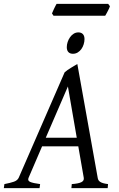

<svg xmlns="http://www.w3.org/2000/svg" viewBox="-37 -975 617 995"><path d="M181.2 -216.8 111.3 -54.2Q104.5 -39.1 118.9 -32.5Q133.3 -25.9 170.9 -21L168 0H-17.1L-14.2 -21Q16.6 -26.9 35.2 -33.4Q53.7 -40 60.1 -54.2L297.9 -600.1Q304.2 -606 313 -612.1Q321.8 -618.2 331.1 -623.8Q340.3 -629.4 348.9 -634.5Q357.4 -639.6 363.8 -643.1L469.2 -54.2Q470.2 -47.4 472.9 -42.2Q475.6 -37.1 481.4 -33Q487.3 -28.8 497.3 -25.9Q507.3 -22.9 522.9 -21L521 0H333L335 -21Q369.6 -23.4 384.8 -31Q399.9 -38.6 397 -54.2L368.7 -216.8ZM360.8 -261.2 314.9 -526.9 200.2 -261.2ZM400.9 -772.5Q400.9 -758.8 396.7 -745.4Q392.6 -731.9 384.8 -720.9Q377 -710 365.7 -703.1Q354.5 -696.3 340.8 -696.3Q325.7 -696.3 317.4 -705.1Q309.1 -713.9 309.1 -730.5Q309.1 -743.7 313.5 -757.1Q317.9 -770.5 325.7 -781.7Q333.5 -793 344.5 -800Q355.5 -807.1 369.1 -807.1Q384.3 -807.1 392.6 -798.1Q400.9 -789.1 400.9 -772.5ZM532.7 -942.9Q531.2 -937.5 528.1 -930.7Q524.9 -923.8 521.2 -917Q517.6 -910.2 514.2 -903.8Q510.7 -897.5 508.3 -893.6H240.2L232.4 -905.3Q234.4 -910.2 237.3 -916.7Q240.2 -923.3 243.4 -930.2Q246.6 -937 250 -943.6Q253.4 -950.2 256.3 -955.1H523.4Z"/></svg>

Font: Gentium Plus APac
Style: Italic
Weight: 400
Italic angle: -8°
Designer: J. Victor Gaultney, Annie Olsen, Iska Routamaa, Becca Hirsbrunner
Foundry: SIL International
Version: Version 5.000